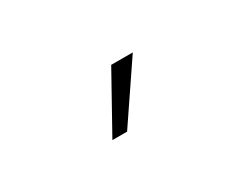

<svg xmlns="http://www.w3.org/2000/svg" viewBox="-32 -797 463 362"><g transform="rotate(-30 200.0 -616.0)"><path d="M210 -678H257L173 -554H141Z"/></g></svg>

Font: Sarabun Thin
Style: Regular
Weight: 250
Designer: Suppakit Chalermlarp | Katatrad Co.,Ltd.
Foundry: Cadson Demak Co.,Ltd.
Version: Version 1.000; ttfautohint (v1.6)